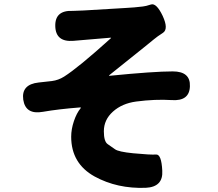

<svg xmlns="http://www.w3.org/2000/svg" viewBox="-20 -824 1040 917"><path d="M432 19Q320 -43 320 -171Q320 -207 333 -245.5Q346 -284 365 -307Q368 -311 363 -311Q260 -303 185 -290Q102 -275 91 -348Q81 -421 165 -430L228 -437Q259 -441 286 -458Q354 -501 509 -641Q513 -644 508 -644L331 -629Q246 -622 244 -699Q242 -776 328 -772Q340 -772 380 -774L581 -786Q622 -788 662 -793Q675 -794 701 -802.5Q727 -811 757 -748Q786 -685 758 -667Q730 -649 716 -637Q702 -625 668 -598L502 -465Q498 -462 503 -462Q715 -483 805 -483Q890 -483 887 -412Q885 -340 800 -346Q721 -351 630 -339Q563 -330 519.5 -291Q476 -252 476 -197Q476 -148 494.5 -135.5Q513 -123 529.5 -111Q546 -99 616 -92Q700 -84 725.5 -86Q751 -88 755 -9Q760 69 676 73Q540 78 432 19Z"/></svg>

Font: Resource Han Rounded TW Heavy
Style: Regular
Weight: 900
Designer: Cyano Hao (round all glyphs); Ryoko NISHIZUKA 西塚涼子 (kana, bopomofo & ideographs); Paul D. Hunt (Latin, Greek & Cyrillic)
Foundry: Cyano Hao
Version: 0.990